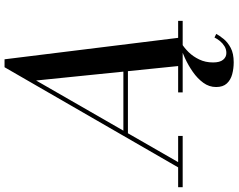

<svg xmlns="http://www.w3.org/2000/svg" viewBox="-166 -684 1024 824"><g transform="rotate(-90 346.0 -272.0)"><path d="M28.5 0 469.5 -764.5H503.5L598 0H476.5L412.5 -629L51 0ZM-45.5 0V-19.5H174.5V0ZM361.5 0V-19.5H668.5V0ZM182 -235V-254.5H514V-235ZM490.5 219Q464 219 439.5 212.5Q415 206 399.8 189.5Q384.5 173 384.5 143.5Q384.5 113.5 402.8 88.5Q421 63.5 449.2 43.8Q477.5 24 508.5 9.8Q539.5 -4.5 565 -12.5L570.5 -4Q553 6.5 534.2 25.5Q515.5 44.5 502.8 71Q490 97.5 490 130.5Q490 159.5 501.5 173.5Q513 187.5 530.5 187.5Q546.5 187.5 559.5 179.5Q572.5 171.5 582 159.8Q591.5 148 597 136.5L612.5 144Q605 158 591 175.5Q577 193 552.8 206Q528.5 219 490.5 219Z"/></g></svg>

Font: Bodoni Moda 11pt Medium
Style: Italic
Weight: 500
Italic angle: -13°
Designer: Owen Earl
Foundry: indestructible type
Version: Version 2.004